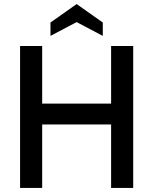

<svg xmlns="http://www.w3.org/2000/svg" viewBox="-20 -927 756 947"><path d="M79 -700H188V-416H528V-700H637V0H528V-313H188V0H79ZM487 -816V-750L358 -818L229 -750V-816L358 -907Z"/></svg>

Font: Cabin Medium
Style: Regular
Weight: 500
Designer: Pablo Impallari
Foundry: Pablo Impallari. http://www.impallari.com Igino Marini. http://www.ikern.com
Version: Version 2.001